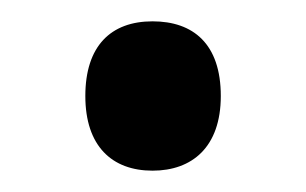

<svg xmlns="http://www.w3.org/2000/svg" viewBox="-20 -442 287 180"><path d="M60 -352C60 -305 85 -282 123 -282C160 -282 187 -304 187 -352C187 -401 161 -422 123 -422C84 -422 60 -399 60 -352Z"/></svg>

Font: Noto Sans Gurmukhi UI Condensed Medium
Style: Regular
Weight: 500
Width: 3
Designer: Jelle Bosma - Monotype Design Team
Foundry: Monotype Imaging Inc.
Version: Version 2.004